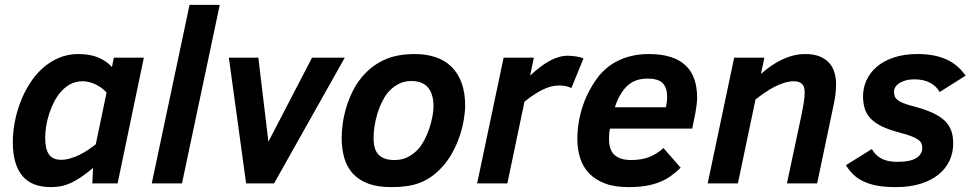

<svg xmlns="http://www.w3.org/2000/svg" viewBox="-20 -747 3959 782"><path d="M32.2 -168Q32.2 -206.5 39.8 -248Q47.4 -289.6 62.5 -329.3Q77.6 -369.1 100.1 -405Q122.6 -440.9 152.3 -468Q182.1 -495.1 219 -511Q255.9 -526.9 299.8 -526.9Q345.2 -526.9 379.2 -513.2Q413.1 -499.5 436 -474.1L443.8 -512.2H565.9L459 0H356L358.9 -63Q333.5 -41.5 311.8 -26.6Q290 -11.7 270 -2.4Q250 6.8 230 11Q210 15.1 188 15.1Q151.4 15.1 122.6 4.9Q93.8 -5.4 73.7 -27.6Q53.7 -49.8 43 -84.5Q32.2 -119.1 32.2 -168ZM414.1 -370.1Q406.2 -378.9 395.5 -387.2Q384.8 -395.5 372.1 -401.9Q359.4 -408.2 345.2 -412.1Q331.1 -416 315.9 -416Q290 -416 268.8 -405.3Q247.6 -394.5 230.7 -376.2Q213.9 -357.9 201.4 -334.2Q189 -310.5 180.7 -285.2Q172.4 -259.8 168.2 -233.9Q164.1 -208 164.1 -186Q164.1 -139.2 179.7 -117.7Q195.3 -96.2 229 -96.2Q248 -96.2 267.3 -102.1Q286.6 -107.9 304.9 -116.9Q323.2 -126 339.8 -137.2Q356.4 -148.4 370.1 -159.2Z M598.1 0 752 -727.1H875L721.2 0Z M1096.2 0H982.4L912.1 -512.2H1032.2L1073.2 -169.9L1251 -512.2H1384.3Z M1371.6 -186Q1371.6 -212.4 1376.2 -245.6Q1380.9 -278.8 1391.8 -314.2Q1402.8 -349.6 1420.9 -384Q1439 -418.5 1466.3 -446.8Q1502.9 -485.4 1551.8 -506.1Q1600.6 -526.9 1670.4 -526.9Q1716.8 -526.9 1754.6 -513.9Q1792.5 -501 1819.1 -474.9Q1845.7 -448.7 1860.1 -409.2Q1874.5 -369.6 1874.5 -316.9Q1874.5 -293 1869.1 -260Q1863.8 -227.1 1851.8 -191.7Q1839.8 -156.2 1820.1 -121.1Q1800.3 -85.9 1771.5 -57.1Q1751 -36.6 1730 -22.9Q1709 -9.3 1685.1 -0.7Q1661.1 7.8 1633.8 11.5Q1606.4 15.1 1573.2 15.1Q1518.6 15.1 1480.2 1Q1441.9 -13.2 1417.7 -39.3Q1393.6 -65.4 1382.6 -102.5Q1371.6 -139.6 1371.6 -186ZM1501.5 -184.1Q1501.5 -163.1 1505.9 -146.5Q1510.3 -129.9 1520.3 -118.7Q1530.3 -107.4 1546.6 -101.3Q1563 -95.2 1586.4 -95.2Q1618.2 -95.2 1642.3 -107.9Q1666.5 -120.6 1685.5 -142.1Q1698.7 -157.7 1710 -179.7Q1721.2 -201.7 1729 -225.3Q1736.8 -249 1741.2 -272.2Q1745.6 -295.4 1745.6 -314Q1745.6 -363.8 1723.4 -390.4Q1701.2 -417 1655.3 -417Q1624.5 -417 1600.1 -403.3Q1575.7 -389.6 1557.6 -367.2Q1544.9 -351.1 1534.4 -329.1Q1523.9 -307.1 1516.6 -282.7Q1509.3 -258.3 1505.4 -232.9Q1501.5 -207.5 1501.5 -184.1Z M2307.1 -388.2Q2300.3 -392.1 2287.6 -395.5Q2274.9 -398.9 2258.3 -398.9Q2224.6 -398.9 2190.2 -381.8Q2155.8 -364.7 2116.2 -333L2046.4 0H1923.3L2031.2 -512.2H2154.3L2139.2 -439Q2180.7 -478.5 2218.8 -499.3Q2256.8 -520 2293.5 -520Q2302.2 -520 2311.8 -519Q2321.3 -518.1 2329.8 -516.6Q2338.4 -515.1 2345.2 -513.2Q2352.1 -511.2 2356.4 -508.8Z M2464.4 -223.1Q2461.9 -211.9 2461.2 -200.9Q2460.4 -189.9 2460.4 -181.2Q2460.4 -135.7 2483.4 -115.5Q2506.3 -95.2 2550.3 -95.2Q2594.7 -95.2 2625.5 -107.9Q2656.2 -120.6 2682.1 -144L2752.4 -64Q2733.4 -45.4 2713.1 -30.8Q2692.9 -16.1 2667.7 -5.9Q2642.6 4.4 2611.3 9.8Q2580.1 15.1 2539.6 15.1Q2482.9 15.1 2443.4 0Q2403.8 -15.1 2378.9 -41.5Q2354 -67.9 2342.8 -103.5Q2331.5 -139.2 2331.5 -180.2Q2331.5 -245.1 2351.1 -307.6Q2370.6 -370.1 2410.2 -425.8Q2426.3 -448.2 2447.5 -466.8Q2468.8 -485.4 2495.4 -498.8Q2522 -512.2 2553.7 -519.5Q2585.4 -526.9 2622.6 -526.9Q2673.8 -526.9 2710.9 -515.1Q2748 -503.4 2772.2 -480.7Q2796.4 -458 2807.9 -424.8Q2819.3 -391.6 2819.3 -349.1Q2819.3 -338.4 2817.4 -321Q2815.4 -303.7 2812.5 -288.1L2799.3 -223.1ZM2692.4 -310.1Q2694.8 -322.3 2696 -332.3Q2697.3 -342.3 2697.3 -352.1Q2697.3 -389.6 2679.4 -408.2Q2661.6 -426.8 2617.2 -426.8Q2583.5 -426.8 2560.3 -415Q2537.1 -403.3 2520.5 -381.8Q2509.3 -367.7 2499.8 -348.6Q2490.2 -329.6 2484.4 -310.1Z M3185.1 0 3245.1 -282.2Q3250.5 -308.6 3253.9 -329.8Q3257.3 -351.1 3257.3 -372.1Q3257.3 -395.5 3245.8 -405.8Q3234.4 -416 3213.4 -416Q3194.3 -416 3174.1 -409.7Q3153.8 -403.3 3133.8 -393.1Q3113.8 -382.8 3094.5 -369.4Q3075.2 -356 3057.1 -341.8L2985.4 0H2862.3L2970.2 -512.2H3093.3L3079.1 -445.8Q3098.1 -462.4 3119.1 -477.3Q3140.1 -492.2 3162.8 -503.2Q3185.5 -514.2 3209.7 -520.5Q3233.9 -526.9 3259.3 -526.9Q3294.9 -526.9 3319.1 -516.8Q3343.3 -506.8 3357.9 -490Q3372.6 -473.1 3378.9 -450.9Q3385.3 -428.7 3385.3 -404.8Q3385.3 -382.3 3382.3 -359.9Q3379.4 -337.4 3376 -323.2L3308.1 0Z M3531.2 -140.1Q3540 -124.5 3551 -114.5Q3562 -104.5 3575.2 -98.6Q3588.4 -92.8 3603.5 -90.3Q3618.7 -87.9 3635.3 -87.9Q3688.5 -87.9 3712.4 -103.5Q3736.3 -119.1 3736.3 -144Q3736.3 -154.3 3733.2 -162.4Q3730 -170.4 3720.2 -177.7Q3710.4 -185.1 3692.1 -192.1Q3673.8 -199.2 3644 -207Q3600.6 -218.3 3572 -232.2Q3543.5 -246.1 3526.4 -263.9Q3509.3 -281.7 3502.2 -304.2Q3495.1 -326.7 3495.1 -355Q3495.1 -389.2 3509.3 -420.4Q3523.4 -451.7 3551.3 -475.3Q3579.1 -499 3620.6 -512.9Q3662.1 -526.9 3717.3 -526.9Q3784.7 -526.9 3832.3 -506.1Q3879.9 -485.4 3913.1 -439L3807.1 -372.1Q3794.4 -396 3768.1 -409.9Q3741.7 -423.8 3705.1 -423.8Q3682.6 -423.8 3666.7 -418.9Q3650.9 -414.1 3640.6 -406.7Q3630.4 -399.4 3625.7 -390.9Q3621.1 -382.3 3621.1 -375Q3621.1 -364.3 3623.8 -356Q3626.5 -347.7 3634.8 -340.6Q3643.1 -333.5 3658 -327.4Q3672.9 -321.3 3697.3 -314.9Q3744.6 -302.7 3776.4 -288.3Q3808.1 -273.9 3827.1 -255.9Q3846.2 -237.8 3854.2 -215.1Q3862.3 -192.4 3862.3 -163.1Q3862.3 -125 3847.2 -92.5Q3832 -60.1 3802.5 -36.1Q3772.9 -12.2 3729.2 1.5Q3685.5 15.1 3628.4 15.1Q3585.4 15.1 3553.5 9.3Q3521.5 3.4 3497.6 -7.8Q3473.6 -19 3456.3 -35.6Q3439 -52.2 3425.3 -74.2Z"/></svg>

Font: Clear Sans
Style: Bold Italic
Weight: 700
Italic angle: -12°
Foundry: Intel Corporation
Version: Version 1.00